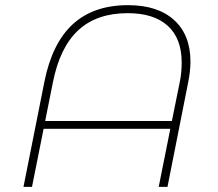

<svg xmlns="http://www.w3.org/2000/svg" viewBox="-20 -724 843 744"><path d="M718 -485Q718 -448 709 -404L629 0H595L640 -225H149L104 0H71L152 -407Q182 -557 262.5 -630.5Q343 -704 476 -704Q591 -704 654.5 -646.5Q718 -589 718 -485ZM684 -482Q684 -575 630 -624Q576 -673 475 -673Q355 -673 283.5 -607Q212 -541 185 -405L155 -255H646L676 -403Q684 -440 684 -482Z"/></svg>

Font: Montserrat Alternates ExLight
Style: Italic
Weight: 275
Italic angle: -11.3°
Designer: Julieta Ulanovsky
Foundry: Julieta Ulanovsky
Version: Version 7.200